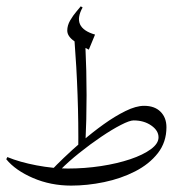

<svg xmlns="http://www.w3.org/2000/svg" viewBox="-27 -580 596 604"><path d="M197.3 3.9Q132.3 3.9 76.9 -20Q21.5 -43.9 -7.3 -79.1L-3.9 -85.9Q35.2 -69.8 88.1 -59.8Q141.1 -49.8 187 -49.8ZM227.1 -560.1 232.9 -556.6Q197.3 -492.7 272 -471.2L252.4 -423.8Q229 -435.1 206.8 -450.4Q184.6 -465.8 184.6 -483.9Q184.6 -500 193.8 -515.9Q203.1 -531.7 213.6 -543.9Q224.1 -556.2 227.1 -560.1ZM426.3 -247.1Q459.5 -247.1 478 -228.5Q496.6 -210 496.6 -179.7Q496.6 -132.8 469.5 -98.1Q442.4 -63.5 397.9 -40.8Q353.5 -18.1 300.5 -7.1Q247.6 3.9 196.3 3.9L186 -49.8Q239.7 -49.8 290.8 -57.6Q341.8 -65.4 382.6 -79.1Q423.3 -92.8 447.5 -110.6Q471.7 -128.4 471.7 -147.9Q471.7 -169.4 448.7 -185.3Q425.8 -201.2 393.1 -201.2Q380.9 -201.2 353.3 -187Q325.7 -172.9 291 -149.4Q256.3 -126 222.2 -98.6Q188 -71.3 162.1 -44.9L136.7 -46.4Q148.9 -59.6 173.8 -83.5Q198.7 -107.4 231.2 -135.5Q263.7 -163.6 299.1 -189Q334.5 -214.4 367.7 -230.7Q400.9 -247.1 426.3 -247.1ZM219.2 -105Q220.2 -193.4 217 -281.2Q213.9 -369.1 207 -457.5Q215.8 -451.2 224.4 -445.1Q232.9 -439 241.7 -433.1Q249 -280.8 241.7 -127.9Q236.3 -121.6 230.5 -116Q224.6 -110.4 219.2 -105Z"/></svg>

Font: Lateef ExtraLight
Style: Regular
Weight: 200
Designer: SIL International
Foundry: SIL International
Version: Version 4.200